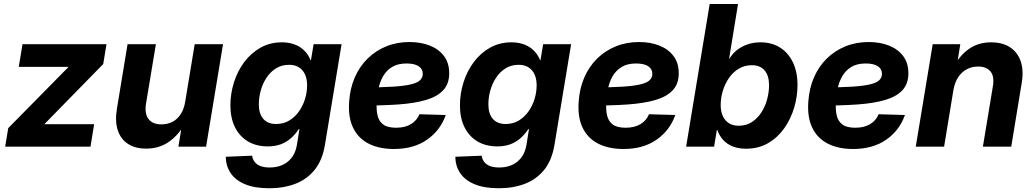

<svg xmlns="http://www.w3.org/2000/svg" viewBox="-20 -748 5273 979"><path d="M6.3 0 22 -94.7 328.1 -405.3 328.6 -407.2H75.7L94.7 -522.5H522.9L506.3 -421.4L208 -116.7V-114.7H460L441.4 0Z M725.1 9.8Q669.9 9.8 632.8 -14.2Q595.7 -38.1 580.6 -83.7Q565.4 -129.4 576.2 -193.8L630.4 -522.5H774.9L724.6 -220.2Q716.3 -168.9 737.1 -141.4Q757.8 -113.8 803.2 -113.8Q833 -113.8 858.2 -126.2Q883.3 -138.7 900.6 -164.6Q918 -190.4 924.3 -229.5L972.7 -522.5H1117.2L1030.8 0H889.6L911.6 -134.8H932.6Q897.5 -66.4 846.2 -28.3Q794.9 9.8 725.1 9.8Z M1353 211.9Q1279.3 211.9 1230.2 191.7Q1181.2 171.4 1156.5 135.3Q1131.8 99.1 1131.3 51.3L1265.6 45.9Q1268.1 64 1278.6 77.6Q1289.1 91.3 1307.9 98.6Q1326.7 106 1354.5 106Q1411.6 106 1448.5 75.4Q1485.4 44.9 1494.1 -10.7L1506.8 -89.4H1503.4Q1484.4 -61 1461.2 -41.3Q1438 -21.5 1409.4 -11.5Q1380.9 -1.5 1345.7 -1.5Q1286.6 -1.5 1243.9 -27.1Q1201.2 -52.7 1178 -99.6Q1154.8 -146.5 1154.8 -210.4Q1154.8 -270.5 1172.9 -327.9Q1190.9 -385.3 1225.3 -431.4Q1259.8 -477.5 1308.3 -504.9Q1356.9 -532.2 1417 -532.2Q1445.3 -532.2 1469 -525.6Q1492.7 -519 1511 -506.8Q1529.3 -494.6 1542.5 -477.8Q1555.7 -460.9 1563.5 -440.9H1565.4L1579.1 -522.5H1721.7L1637.2 -11.7Q1624.5 67.9 1585 117.2Q1545.4 166.5 1485.8 189.2Q1426.3 211.9 1353 211.9ZM1387.7 -115.7Q1425.3 -115.7 1454.3 -133.1Q1483.4 -150.4 1503.9 -179.2Q1524.4 -208 1535.2 -242.9Q1545.9 -277.8 1545.9 -313Q1545.9 -361.8 1521.7 -389.6Q1497.6 -417.5 1453.6 -417.5Q1416.5 -417.5 1387.7 -399.7Q1358.9 -381.8 1339.4 -352.3Q1319.8 -322.8 1309.8 -287.1Q1299.8 -251.5 1299.8 -215.8Q1299.8 -167.5 1322.8 -141.6Q1345.7 -115.7 1387.7 -115.7Z M1988.3 11.7Q1914.1 11.7 1860.6 -15.1Q1807.1 -42 1780.8 -95.9Q1754.4 -149.9 1760.3 -229.5Q1764.6 -297.4 1789.1 -353.3Q1813.5 -409.2 1854.5 -449.5Q1895.5 -489.7 1949.7 -511.7Q2003.9 -533.7 2067.9 -533.7Q2126 -533.7 2171.6 -515.6Q2217.3 -497.6 2243.9 -462.2Q2270.5 -426.8 2270.5 -374.5Q2270.5 -320.8 2240.2 -288.1Q2210 -255.4 2152.1 -238.3Q2094.2 -221.2 2010.3 -215.3Q1926.3 -209.5 1817.9 -209.5L1833 -302.2Q1926.3 -302.2 1985.6 -306.2Q2044.9 -310.1 2077.6 -318.4Q2110.4 -326.7 2123 -340.1Q2135.7 -353.5 2135.7 -371.6Q2135.7 -396.5 2114.5 -410.4Q2093.3 -424.3 2053.2 -424.3Q2007.8 -424.3 1978.8 -406.2Q1949.7 -388.2 1933.1 -358.9Q1916.5 -329.6 1909.4 -294.4Q1902.3 -259.3 1900.9 -224.6Q1898.4 -189 1905 -159.7Q1911.6 -130.4 1933.6 -113.5Q1955.6 -96.7 1999.5 -96.7Q2045.9 -96.7 2076.2 -115.5Q2106.4 -134.3 2118.7 -165.5L2252.9 -161.6Q2225.6 -83.5 2157.7 -35.9Q2089.8 11.7 1988.3 11.7Z M2523.4 211.9Q2449.7 211.9 2400.6 191.7Q2351.6 171.4 2326.9 135.3Q2302.2 99.1 2301.8 51.3L2436 45.9Q2438.5 64 2449 77.6Q2459.5 91.3 2478.3 98.6Q2497.1 106 2524.9 106Q2582 106 2618.9 75.4Q2655.8 44.9 2664.6 -10.7L2677.2 -89.4H2673.8Q2654.8 -61 2631.6 -41.3Q2608.4 -21.5 2579.8 -11.5Q2551.3 -1.5 2516.1 -1.5Q2457 -1.5 2414.3 -27.1Q2371.6 -52.7 2348.4 -99.6Q2325.2 -146.5 2325.2 -210.4Q2325.2 -270.5 2343.3 -327.9Q2361.3 -385.3 2395.8 -431.4Q2430.2 -477.5 2478.8 -504.9Q2527.3 -532.2 2587.4 -532.2Q2615.7 -532.2 2639.4 -525.6Q2663.1 -519 2681.4 -506.8Q2699.7 -494.6 2712.9 -477.8Q2726.1 -460.9 2733.9 -440.9H2735.8L2749.5 -522.5H2892.1L2807.6 -11.7Q2794.9 67.9 2755.4 117.2Q2715.8 166.5 2656.2 189.2Q2596.7 211.9 2523.4 211.9ZM2558.1 -115.7Q2595.7 -115.7 2624.8 -133.1Q2653.8 -150.4 2674.3 -179.2Q2694.8 -208 2705.6 -242.9Q2716.3 -277.8 2716.3 -313Q2716.3 -361.8 2692.1 -389.6Q2668 -417.5 2624 -417.5Q2586.9 -417.5 2558.1 -399.7Q2529.3 -381.8 2509.8 -352.3Q2490.2 -322.8 2480.2 -287.1Q2470.2 -251.5 2470.2 -215.8Q2470.2 -167.5 2493.2 -141.6Q2516.1 -115.7 2558.1 -115.7Z M3158.7 11.7Q3084.5 11.7 3031 -15.1Q2977.5 -42 2951.2 -95.9Q2924.8 -149.9 2930.7 -229.5Q2935.1 -297.4 2959.5 -353.3Q2983.9 -409.2 3024.9 -449.5Q3065.9 -489.7 3120.1 -511.7Q3174.3 -533.7 3238.3 -533.7Q3296.4 -533.7 3342 -515.6Q3387.7 -497.6 3414.3 -462.2Q3440.9 -426.8 3440.9 -374.5Q3440.9 -320.8 3410.6 -288.1Q3380.4 -255.4 3322.5 -238.3Q3264.6 -221.2 3180.7 -215.3Q3096.7 -209.5 2988.3 -209.5L3003.4 -302.2Q3096.7 -302.2 3156 -306.2Q3215.3 -310.1 3248 -318.4Q3280.8 -326.7 3293.5 -340.1Q3306.2 -353.5 3306.2 -371.6Q3306.2 -396.5 3284.9 -410.4Q3263.7 -424.3 3223.6 -424.3Q3178.2 -424.3 3149.2 -406.2Q3120.1 -388.2 3103.5 -358.9Q3086.9 -329.6 3079.8 -294.4Q3072.8 -259.3 3071.3 -224.6Q3068.8 -189 3075.4 -159.7Q3082 -130.4 3104 -113.5Q3126 -96.7 3169.9 -96.7Q3216.3 -96.7 3246.6 -115.5Q3276.9 -134.3 3289.1 -165.5L3423.3 -161.6Q3396 -83.5 3328.1 -35.9Q3260.3 11.7 3158.7 11.7Z M3783.7 10.3Q3745.1 10.3 3715.8 -1.5Q3686.5 -13.2 3667 -34.9Q3647.5 -56.6 3637.2 -85.9H3635.3L3621.1 0H3478.5L3598.6 -727.5H3743.2L3697.8 -449.2H3699.7Q3715.3 -475.6 3739.3 -493.9Q3763.2 -512.2 3793.2 -522.2Q3823.2 -532.2 3857.4 -532.2Q3915 -532.2 3957.3 -505.6Q3999.5 -479 4022.9 -430.4Q4046.4 -381.8 4046.4 -314.5Q4046.4 -256.3 4029.3 -198.7Q4012.2 -141.1 3978.8 -93.8Q3945.3 -46.4 3896.5 -18.1Q3847.7 10.3 3783.7 10.3ZM3747.1 -106.9Q3785.2 -106.9 3814 -125.7Q3842.8 -144.5 3862.3 -175Q3881.8 -205.6 3891.6 -241.9Q3901.4 -278.3 3901.4 -313.5Q3901.4 -362.3 3878.7 -388.9Q3856 -415.5 3813.5 -415.5Q3776.4 -415.5 3746.8 -397.7Q3717.3 -379.9 3696.8 -350.1Q3676.3 -320.3 3665.5 -284.4Q3654.8 -248.5 3654.8 -212.9Q3654.8 -163.6 3679 -135.3Q3703.1 -106.9 3747.1 -106.9Z M4329.6 11.7Q4255.4 11.7 4201.9 -15.1Q4148.4 -42 4122.1 -95.9Q4095.7 -149.9 4101.6 -229.5Q4106 -297.4 4130.4 -353.3Q4154.8 -409.2 4195.8 -449.5Q4236.8 -489.7 4291 -511.7Q4345.2 -533.7 4409.2 -533.7Q4467.3 -533.7 4512.9 -515.6Q4558.6 -497.6 4585.2 -462.2Q4611.8 -426.8 4611.8 -374.5Q4611.8 -320.8 4581.5 -288.1Q4551.3 -255.4 4493.4 -238.3Q4435.5 -221.2 4351.6 -215.3Q4267.6 -209.5 4159.2 -209.5L4174.3 -302.2Q4267.6 -302.2 4326.9 -306.2Q4386.2 -310.1 4418.9 -318.4Q4451.7 -326.7 4464.4 -340.1Q4477.1 -353.5 4477.1 -371.6Q4477.1 -396.5 4455.8 -410.4Q4434.6 -424.3 4394.5 -424.3Q4349.1 -424.3 4320.1 -406.2Q4291 -388.2 4274.4 -358.9Q4257.8 -329.6 4250.7 -294.4Q4243.7 -259.3 4242.2 -224.6Q4239.7 -189 4246.3 -159.7Q4252.9 -130.4 4274.9 -113.5Q4296.9 -96.7 4340.8 -96.7Q4387.2 -96.7 4417.5 -115.5Q4447.8 -134.3 4460 -165.5L4594.2 -161.6Q4566.9 -83.5 4499 -35.9Q4431.2 11.7 4329.6 11.7Z M4841.3 -288.1 4793.9 0H4649.4L4735.8 -522.5H4876.5L4855 -387.7L4833.5 -392.1Q4868.2 -460.4 4917.5 -496.3Q4966.8 -532.2 5033.7 -532.2Q5091.3 -532.2 5129.9 -507.1Q5168.5 -481.9 5184.6 -435.3Q5200.7 -388.7 5189.5 -323.7L5136.2 0H4991.7L5042.5 -307.1Q5051.3 -358.4 5030.5 -383.5Q5009.8 -408.7 4967.3 -408.7Q4935.5 -408.7 4909.4 -394.8Q4883.3 -380.9 4865.7 -354.2Q4848.1 -327.6 4841.3 -288.1Z"/></svg>

Font: Inter 28pt
Style: Bold Italic
Weight: 700
Italic angle: -9.3988°
Designer: Rasmus Andersson
Foundry: rsms
Version: Version 4.001;git-66647c0bb